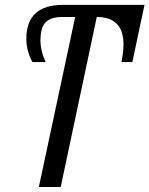

<svg xmlns="http://www.w3.org/2000/svg" viewBox="-20 -752 601 772"><path d="M136.2 0 282.2 -683.6H227.5Q158.2 -683.6 146.5 -628.4Q142.6 -609.9 142.6 -590.8Q142.6 -547.4 163.6 -502.4H110.4Q85.9 -547.4 85.9 -595.7Q85.9 -732.4 233.4 -732.4H561L512.2 -502.4H468.3Q476.6 -542 476.6 -573.2Q476.6 -683.6 369.1 -683.6L224.1 0Z"/></svg>

Font: Munson
Style: Italic
Weight: 400
Italic angle: -12°
Designer: Paul James MIller
Foundry: High-Logic / Made with FontCreator
Version: Version 2.10;May 5, 2019;FontCreator 11.5.0.2430 64-bit